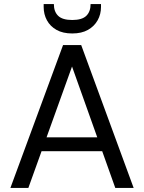

<svg xmlns="http://www.w3.org/2000/svg" viewBox="-20 -921 705 941"><path d="M31 0 289 -700H378L635 0H545L333 -595L119 0ZM149 -180 173 -248H490L514 -180ZM334 -757Q288 -757 257 -774.5Q226 -792 210 -821.5Q194 -851 194 -887V-901H244Q244 -864 265 -843.5Q286 -823 334 -823Q382 -823 403 -843.5Q424 -864 424 -901H475V-887Q475 -851 458.5 -821.5Q442 -792 411 -774.5Q380 -757 334 -757Z"/></svg>

Font: DM Sans 10pt
Style: Regular
Weight: 400
Version: Version 4.004;gftools[0.9.30]